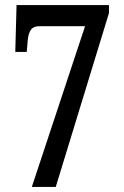

<svg xmlns="http://www.w3.org/2000/svg" viewBox="-20 -734 486 754"><path d="M105 0 314 -631H134Q112 -631 102 -618Q92 -605 89 -577L85 -530H40L45 -714H408V-683L199 0Z"/></svg>

Font: Noto Serif Myanmar ExtraCondensed Medium
Style: Regular
Weight: 500
Width: 2
Designer: Ben Mitchell and the Monotype Design Team
Foundry: Monotype Imaging Inc.
Version: Version 2.106; ttfautohint (v1.8.4.7-5d5b)